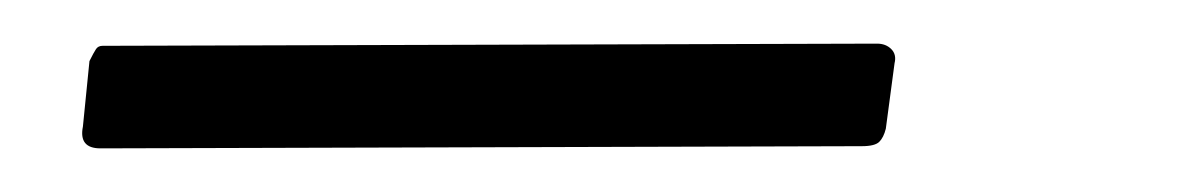

<svg xmlns="http://www.w3.org/2000/svg" viewBox="-20 38 545 88"><path d="M386 97Q385 101 383 103Q381 105 375 105L26 106Q21 106 19 103.5Q17 101 18 96L21 66Q23 62 24 60.5Q25 59 27 59L382 58Q386 58 388.5 60.5Q391 63 390 67Z"/></svg>

Font: Libre Franklin Thin ExtraLight
Style: Italic
Weight: 250
Italic angle: -8°
Version: Version 3.000